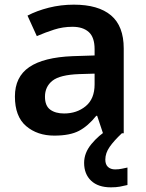

<svg xmlns="http://www.w3.org/2000/svg" viewBox="-20 -572 628 824"><path d="M297 -552Q402 -552 456.5 -506Q511 -460 511 -364V0H422L397 -75H393Q358 -31 319 -10.5Q280 10 213 10Q140 10 92 -31Q44 -72 44 -158Q44 -242 105.5 -284Q167 -326 292 -331L386 -334V-361Q386 -412 361 -434.5Q336 -457 291 -457Q250 -457 212.5 -445Q175 -433 138 -417L98 -505Q138 -526 189.5 -539Q241 -552 297 -552ZM320 -254Q237 -251 205 -225.5Q173 -200 173 -157Q173 -118 195.5 -101.5Q218 -85 255 -85Q310 -85 348 -116.5Q386 -148 386 -210V-256ZM432 113Q432 134 443.5 144.5Q455 155 474 155Q490 155 503.5 152Q517 149 527 147V222Q511 226 494.5 229Q478 232 456 232Q401 232 371 203.5Q341 175 341 127Q341 84 372.5 46Q404 8 444 -16L503 0Q469 32 450.5 58.5Q432 85 432 113Z"/></svg>

Font: Noto Sans SemiBold
Style: Regular
Weight: 600
Designer: Monotype Design Team
Foundry: Monotype Imaging Inc.
Version: Version 2.007